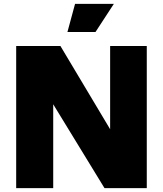

<svg xmlns="http://www.w3.org/2000/svg" viewBox="-20 -965 836 985"><path d="M63 0V-729H290L545 -302V-729H733V0H516L253 -430V0ZM326 -801 365 -945H564L470 -801Z"/></svg>

Font: BDO Grotesk Black
Style: Regular
Weight: 900
Designer: Deni Anggara
Foundry: Lokal Container
Version: Version 2.000